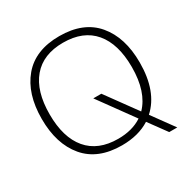

<svg xmlns="http://www.w3.org/2000/svg" viewBox="-179 -878 1089 1115"><g transform="rotate(-30 365.5 -321.0)"><path d="M694 80H640L553 -39Q476 10 365 10Q204 10 120.5 -89Q37 -188 37 -356Q37 -524 120.5 -623Q204 -722 365 -722Q527 -722 610.5 -623Q694 -524 694 -356Q694 -162 588 -66ZM365 -34Q460 -34 525 -77L356 -310H410L559 -105Q641 -189 641 -356Q641 -511 570.5 -594.5Q500 -678 365 -678Q231 -678 160.5 -594.5Q90 -511 90 -356Q90 -201 160.5 -117.5Q231 -34 365 -34Z"/></g></svg>

Font: Creato Display Light
Style: Regular
Weight: 300
Version: Version 1.000